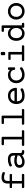

<svg xmlns="http://www.w3.org/2000/svg" viewBox="2340 -3046 716 5436"><g transform="rotate(-90 2698.0 -328.0)"><path d="M520.5 -618.2Q543.9 -609.4 543.9 -585.9Q543.9 -580.6 542.5 -573.2Q535.6 -545.4 518.1 -545.4Q512.7 -545.4 506.3 -547.9Q444.3 -571.8 390.6 -571.8Q292 -571.8 292 -465.8V-412.1H460.9Q477.5 -412.1 484.6 -404.5Q491.7 -397 491.7 -378.9Q491.7 -360.8 484.6 -353.3Q477.5 -345.7 460.9 -345.7H292V-66.4H460.9Q477.5 -66.4 484.6 -58.8Q491.7 -51.3 491.7 -33.2Q491.7 -15.1 484.6 -7.6Q477.5 0 460.9 0H122.1Q105.5 0 98.4 -7.6Q91.3 -15.1 91.3 -33.2Q91.3 -51.3 98.4 -58.8Q105.5 -66.4 122.1 -66.4H218.8V-345.7H122.1Q105.5 -345.7 98.4 -353.3Q91.3 -360.8 91.3 -378.9Q91.3 -397 98.4 -404.5Q105.5 -412.1 122.1 -412.1H218.8V-472.2Q218.8 -552.7 263.9 -597.9Q309.1 -643.1 390.6 -643.1Q456.1 -643.1 520.5 -618.2Z M1085 -299.3V-105Q1085 -66.4 1117.2 -66.4H1134.3Q1150.9 -66.4 1158 -58.8Q1165 -51.3 1165 -33.2Q1165 -15.1 1158 -7.6Q1150.9 0 1134.3 0H1103Q1071.3 0 1048.6 -15.9Q1025.9 -31.7 1019 -62.5Q979 -27.3 932.4 -8.3Q885.7 10.7 833.5 10.7Q784.2 10.7 746.3 -6.1Q708.5 -22.9 687 -55.2Q665.5 -87.4 665.5 -131.8Q665.5 -209 720.7 -245.8Q775.9 -282.7 863.3 -282.7Q940.9 -282.7 1011.7 -257.8V-299.3Q1011.7 -346.7 985.1 -368.9Q958.5 -391.1 899.4 -391.1Q862.8 -391.1 823.2 -380.9Q783.7 -370.6 748 -352.5Q739.7 -348.1 732.9 -348.1Q716.8 -348.1 706.1 -371.6Q700.7 -383.3 700.7 -391.1Q700.7 -408.2 718.8 -417.5Q759.8 -439 806.9 -450.4Q854 -461.9 901.4 -461.9Q993.2 -461.9 1039.1 -420.9Q1085 -379.9 1085 -299.3ZM742.7 -133.3Q742.7 -97.7 767.3 -77.9Q792 -58.1 836.4 -58.1Q933.6 -58.1 1011.7 -138.7V-191.9Q978.5 -202.6 940.4 -208.3Q902.3 -213.9 863.8 -213.9Q807.6 -213.9 775.1 -194.6Q742.7 -175.3 742.7 -133.3Z M1542.5 -607.4V-66.4H1699.2Q1715.8 -66.4 1722.9 -58.8Q1730 -51.3 1730 -33.2Q1730 -15.1 1722.9 -7.6Q1715.8 0 1699.2 0H1316.4Q1299.8 0 1292.7 -7.6Q1285.6 -15.1 1285.6 -33.2Q1285.6 -51.3 1292.7 -58.8Q1299.8 -66.4 1316.4 -66.4H1469.2V-574.2H1335.9Q1319.3 -574.2 1312.3 -581.8Q1305.2 -589.4 1305.2 -607.4Q1305.2 -625.5 1312.3 -633.1Q1319.3 -640.6 1335.9 -640.6H1511.7Q1528.3 -640.6 1535.4 -633.1Q1542.5 -625.5 1542.5 -607.4Z M2142.1 -607.4V-66.4H2298.8Q2315.4 -66.4 2322.5 -58.8Q2329.6 -51.3 2329.6 -33.2Q2329.6 -15.1 2322.5 -7.6Q2315.4 0 2298.8 0H1916Q1899.4 0 1892.3 -7.6Q1885.3 -15.1 1885.3 -33.2Q1885.3 -51.3 1892.3 -58.8Q1899.4 -66.4 1916 -66.4H2068.8V-574.2H1935.5Q1918.9 -574.2 1911.9 -581.8Q1904.8 -589.4 1904.8 -607.4Q1904.8 -625.5 1911.9 -633.1Q1918.9 -640.6 1935.5 -640.6H2111.3Q2127.9 -640.6 2135 -633.1Q2142.1 -625.5 2142.1 -607.4Z M2931.2 -237.8Q2931.2 -221.2 2924.1 -214.4Q2917 -207.5 2900.4 -207.5H2546.9Q2550.3 -134.8 2590.1 -97.4Q2629.9 -60.1 2702.6 -60.1Q2747.6 -60.1 2791.5 -71.5Q2835.4 -83 2868.7 -102.1Q2877 -106.4 2883.8 -106.4Q2900.9 -106.4 2911.6 -80.6Q2916 -70.3 2916 -62Q2916 -42.5 2894.5 -31.7Q2856.9 -12.7 2805.7 -1Q2754.4 10.7 2702.6 10.7Q2628.9 10.7 2576.7 -17.6Q2524.4 -45.9 2497.1 -99.1Q2469.7 -152.3 2469.7 -225.6Q2469.7 -295.4 2499.5 -349.1Q2529.3 -402.8 2582 -432.4Q2634.8 -461.9 2702.6 -461.9Q2773.4 -461.9 2823.5 -433.3Q2873.5 -404.8 2900.4 -354.2Q2927.2 -303.7 2931.2 -237.8ZM2551.8 -275.9H2850.1Q2839.8 -332 2803 -361.6Q2766.1 -391.1 2702.6 -391.1Q2642.6 -391.1 2603.3 -360.6Q2564 -330.1 2551.8 -275.9Z M3510.3 -430.2V-288.6Q3510.3 -271.5 3502 -264.2Q3493.7 -256.8 3473.6 -256.8Q3453.6 -256.8 3445.3 -264.2Q3437 -271.5 3437 -288.6Q3437 -318.4 3421.4 -341.3Q3405.8 -364.3 3374.8 -377Q3343.8 -389.6 3300.3 -389.6Q3253.4 -389.6 3216.3 -368.7Q3179.2 -347.7 3158.2 -310.1Q3137.2 -272.5 3137.2 -225.6Q3137.2 -178.2 3157 -140.9Q3176.8 -103.5 3212.6 -82.5Q3248.5 -61.5 3295.4 -61.5Q3340.3 -61.5 3382.6 -75.4Q3424.8 -89.4 3459.5 -115.7Q3469.7 -123.5 3478.5 -123.5Q3492.7 -123.5 3504.9 -103.5Q3512.2 -91.3 3512.2 -80.1Q3512.2 -63 3496.6 -51.8Q3457.5 -22.5 3404.3 -5.9Q3351.1 10.7 3295.4 10.7Q3225.6 10.7 3172.1 -20Q3118.7 -50.8 3089.4 -104.5Q3060.1 -158.2 3060.1 -225.6Q3060.1 -293 3089.8 -346.7Q3119.6 -400.4 3173.1 -431.2Q3226.6 -461.9 3295.4 -461.9Q3338.9 -461.9 3375.2 -446Q3411.6 -430.2 3437 -400.9V-430.2Q3437 -447.3 3445.3 -454.6Q3453.6 -461.9 3473.6 -461.9Q3493.7 -461.9 3502 -454.6Q3510.3 -447.3 3510.3 -430.2Z M3945.8 -418V-66.4H4102.5Q4119.1 -66.4 4126.2 -58.8Q4133.3 -51.3 4133.3 -33.2Q4133.3 -15.1 4126.2 -7.6Q4119.1 0 4102.5 0H3719.7Q3703.1 0 3696 -7.6Q3689 -15.1 3689 -33.2Q3689 -51.3 3696 -58.8Q3703.1 -66.4 3719.7 -66.4H3872.6V-384.8H3749Q3732.4 -384.8 3725.3 -392.3Q3718.3 -399.9 3718.3 -418Q3718.3 -436 3725.3 -443.6Q3732.4 -451.2 3749 -451.2H3915Q3931.6 -451.2 3938.7 -443.6Q3945.8 -436 3945.8 -418ZM3945.8 -633.8V-570.3Q3945.8 -552.7 3936 -545.7Q3926.3 -538.6 3899.4 -538.6Q3872.6 -538.6 3862.8 -545.7Q3853 -552.7 3853 -570.3V-633.8Q3853 -651.4 3862.8 -658.4Q3872.6 -665.5 3899.4 -665.5Q3926.3 -665.5 3936 -658.4Q3945.8 -651.4 3945.8 -633.8Z M4698.2 -607.4V-66.4H4738.3Q4754.9 -66.4 4762 -58.8Q4769 -51.3 4769 -33.2Q4769 -15.1 4762 -7.6Q4754.9 0 4738.3 0H4660.6Q4644 0 4637 -7.6Q4629.9 -15.1 4629.9 -33.2V-72.3Q4599.1 -32.2 4558.6 -10.7Q4518.1 10.7 4470.2 10.7Q4409.7 10.7 4361.8 -17.8Q4314 -46.4 4286.6 -99.9Q4259.3 -153.3 4259.3 -225.6Q4259.3 -297.9 4286.6 -351.3Q4314 -404.8 4361.8 -433.3Q4409.7 -461.9 4470.2 -461.9Q4562 -461.9 4625 -381.3V-574.2H4545.9Q4529.3 -574.2 4522.2 -581.8Q4515.1 -589.4 4515.1 -607.4Q4515.1 -625.5 4522.2 -633.1Q4529.3 -640.6 4545.9 -640.6H4667.5Q4684.1 -640.6 4691.2 -633.1Q4698.2 -625.5 4698.2 -607.4ZM4336.4 -225.6Q4336.4 -177.2 4352.8 -140.1Q4369.1 -103 4400.4 -82.3Q4431.6 -61.5 4475.1 -61.5Q4518.6 -61.5 4552.5 -81.1Q4586.4 -100.6 4605.7 -137.7Q4625 -174.8 4625 -225.6Q4625 -276.4 4605.7 -313.5Q4586.4 -350.6 4552.5 -370.1Q4518.6 -389.6 4475.1 -389.6Q4431.6 -389.6 4400.4 -368.9Q4369.1 -348.1 4352.8 -311Q4336.4 -273.9 4336.4 -225.6Z M5332 -225.6Q5332 -157.7 5301.5 -103.8Q5271 -49.8 5217.3 -19.5Q5163.6 10.7 5096.7 10.7Q5029.8 10.7 4976.1 -19.5Q4922.4 -49.8 4891.8 -103.8Q4861.3 -157.7 4861.3 -225.6Q4861.3 -293.5 4891.8 -347.4Q4922.4 -401.4 4976.1 -431.6Q5029.8 -461.9 5096.7 -461.9Q5163.6 -461.9 5217.3 -431.6Q5271 -401.4 5301.5 -347.4Q5332 -293.5 5332 -225.6ZM4938.5 -225.6Q4938.5 -177.7 4958 -140.4Q4977.5 -103 5013.4 -82.3Q5049.3 -61.5 5096.7 -61.5Q5144 -61.5 5179.9 -82.3Q5215.8 -103 5235.4 -140.4Q5254.9 -177.7 5254.9 -225.6Q5254.9 -273.4 5235.4 -310.8Q5215.8 -348.1 5179.9 -368.9Q5144 -389.6 5096.7 -389.6Q5049.3 -389.6 5013.4 -368.9Q4977.5 -348.1 4958 -310.8Q4938.5 -273.4 4938.5 -225.6Z"/></g></svg>

Font: Courier Prime
Style: Regular
Weight: 400
Designer: Alan Dague-Greene, Quote-Unquote Apps
Foundry: Quote-Unquote Apps
Version: Version 3.018